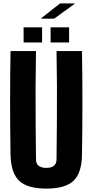

<svg xmlns="http://www.w3.org/2000/svg" viewBox="-20 -1101 545 1131"><path d="M253 10Q141 10 92.5 -36.5Q44 -83 42 -191Q37 -496 42 -800H192Q190 -700 189.5 -590.5Q189 -481 190 -372.5Q191 -264 192 -163Q192 -112 253 -112Q313 -112 313 -163Q314 -264 315 -372.5Q316 -481 315.5 -590.5Q315 -700 313 -800H463Q468 -496 463 -191Q462 -83 413.5 -36.5Q365 10 253 10ZM278 -851V-940H387V-851ZM119 -851V-940H228V-851ZM223 -991V-994L334 -1081H419V-1078L299 -991Z"/></svg>

Font: Big Shoulders Display Black
Style: Regular
Weight: 900
Designer: Patric King
Foundry: XO Type Co
Version: Version 1.000; ttfautohint (v1.8.2)